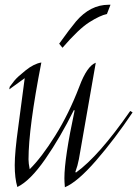

<svg xmlns="http://www.w3.org/2000/svg" viewBox="-20 -778 578 808"><path d="M251 -28Q251 -112 294 -313L291 -315Q234 -200 170.5 -108.5Q107 -17 53 9Q42 -28 42 -83Q42 -138 57 -245L84 -449L19 -402L21 -413Q28 -423 40.5 -438.5Q53 -454 88 -482Q123 -510 154 -515Q100 -239 100 -107Q100 -91 105 -66Q154 -114 212 -206.5Q270 -299 314 -414Q346 -500 383 -514L312 -108Q307 -81 297 -54L300 -52Q396 -121 528 -311L538 -305Q463 -193 384.5 -102.5Q306 -12 253 10Q251 -14 251 -28ZM437 -758Q441 -758 445 -758L430 -719Q401 -713 356 -684.5Q311 -656 243 -577L229 -594Q274 -657 300 -688Q360 -758 437 -758Z"/></svg>

Font: Felipa
Style: Regular
Weight: 400
Designer: Javier Alcaraz
Foundry: Fontstage
Version: Version 1.001